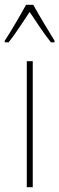

<svg xmlns="http://www.w3.org/2000/svg" viewBox="-41 -783 248 803"><path d="M98 -763H68C44 -719 0 -644 -21 -613V-606H-5C22 -639 58 -696 83 -733C110 -693 144 -640 172 -606H187V-613C175 -632 124 -716 98 -763ZM96 0V-527H71V0Z"/></svg>

Font: Noto Sans Arabic UI XCn Th
Style: Regular
Weight: 100
Width: 2
Designer: Monotype Design Team, Nadine Chahine and Nizar Qandah
Foundry: Monotype Imaging Inc.
Version: Version 2.010